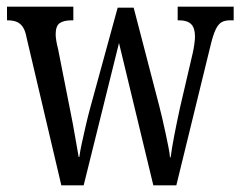

<svg xmlns="http://www.w3.org/2000/svg" viewBox="-20 -556 721 576"><path d="M60 -442Q56 -464 48.5 -475Q41 -486 30 -490.5Q19 -495 3 -495H1V-536H200V-495H195Q171 -495 159 -486.5Q147 -478 147 -453Q147 -445 149 -433Q151 -421 154 -410L188 -238Q193 -214 198.5 -184.5Q204 -155 208.5 -128Q213 -101 216 -85H218Q220 -101 225.5 -126.5Q231 -152 237.5 -180Q244 -208 250 -230L333 -533H381L458 -237Q462 -221 467 -200Q472 -179 476.5 -157.5Q481 -136 485 -116.5Q489 -97 490 -84H492Q495 -109 502.5 -148Q510 -187 520 -233L558 -396Q561 -409 563 -423.5Q565 -438 565 -446Q565 -472 553.5 -483.5Q542 -495 518 -495H513V-536H681V-495H670Q655 -495 645 -489.5Q635 -484 627 -467.5Q619 -451 611 -417L509 0H440L337 -427L231 0H164Z"/></svg>

Font: Noto Serif ExtraCondensed
Style: Regular
Weight: 400
Width: 2
Designer: Monotype Design Team
Foundry: Monotype Imaging Inc.
Version: Version 2.013